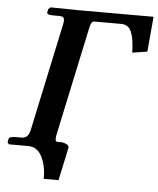

<svg xmlns="http://www.w3.org/2000/svg" viewBox="-56 -695 732 888"><g transform="rotate(5 310.0 -251.5)"><path d="M95.2 0H5.9L-1 -8.8L2 -23.9Q4.4 -36.1 33.7 -36.1H60.5Q72.3 -36.1 80.1 -40.3Q87.9 -44.4 93 -53.2Q98.1 -62 101.1 -76.2L206.5 -570.8Q211.9 -594.7 207.8 -603.3Q203.6 -611.8 185.1 -611.8H156.2Q127.4 -611.8 129.4 -624L132.8 -639.2L143.6 -647.9Q271 -646 283.2 -646H621.1L606.4 -482.9L537.1 -472.2Q536.1 -533.7 522.7 -566.9Q509.3 -600.1 475.6 -600.1H349.6Q335.4 -600.1 329.6 -570.8L224.1 -76.2Q218.8 -55.2 219.2 -43Q219.7 -30.8 228.5 -30.8H244.6Q257.8 -30.8 270.8 -24.2Q283.7 -17.6 281.7 -7.8L249 145H180.2Q181.2 85.9 159.7 43Q138.2 0 95.2 0Z"/></g></svg>

Font: Linux Libertine Slanted
Style: Semibold Slanted
Weight: 600
Designer: Philipp H. Poll
Foundry: Philipp H. Poll
Version: Version 5.1.1